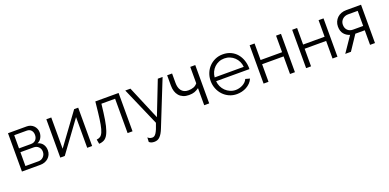

<svg xmlns="http://www.w3.org/2000/svg" viewBox="-5 -1380 4962 2452"><g transform="rotate(-20 2476.0 -154.0)"><path d="M333 -521Q360 -521 383.5 -511.5Q407 -502 424.5 -484.5Q442 -467 452 -443.5Q462 -420 462 -393Q462 -355 443 -320.5Q424 -286 388 -271Q434 -259 458 -224.5Q482 -190 482 -143Q482 -110 470 -84Q458 -58 437 -39Q416 -20 388.5 -10Q361 0 329 0H78V-521ZM306 -291Q348 -291 371.5 -316.5Q395 -342 395 -383Q395 -421 374 -445.5Q353 -470 313 -470H144V-291ZM322 -51Q362 -51 389 -79Q416 -107 416 -147Q416 -187 390 -213Q364 -239 324 -239H144V-51Z M666 -96 977 -521H1032V0H965V-417L660 0H599V-521H666Z M1115 -57Q1143 -59 1164 -72.5Q1185 -86 1200.5 -121.5Q1216 -157 1227.5 -219Q1239 -281 1250 -380L1265 -521H1581V0H1514V-467H1328L1314 -351Q1301 -247 1285 -179.5Q1269 -112 1247.5 -71.5Q1226 -31 1196 -14.5Q1166 2 1126 4Z M1732 138Q1747 152 1762 157Q1777 162 1794 162Q1807 162 1819.5 154.5Q1832 147 1844.5 128.5Q1857 110 1870 79Q1883 48 1899 0L1672 -521H1742L1935 -63L2114 -521H2179L1936 86Q1921 125 1905.5 151Q1890 177 1873.5 193Q1857 209 1838.5 215.5Q1820 222 1798 222Q1753 222 1729 198Z M2623 0H2555V-232Q2524 -210 2494.5 -199Q2465 -188 2418 -188Q2374 -188 2340.5 -202.5Q2307 -217 2285 -242.5Q2263 -268 2252 -303Q2241 -338 2241 -380V-521H2308V-392Q2308 -363 2314.5 -336.5Q2321 -310 2336 -290Q2351 -270 2374 -258.5Q2397 -247 2430 -247Q2471 -247 2502 -258.5Q2533 -270 2555 -298V-521H2623Z M2999 10Q2942 10 2894.5 -11.5Q2847 -33 2812 -70.5Q2777 -108 2757.5 -157.5Q2738 -207 2738 -262Q2738 -317 2757.5 -366Q2777 -415 2812 -451.5Q2847 -488 2894.5 -509Q2942 -530 2998 -530Q3059 -530 3107 -507.5Q3155 -485 3188 -446Q3221 -407 3238.5 -355.5Q3256 -304 3256 -247Q3256 -240 3255 -236H2803Q2806 -197 2822 -162.5Q2838 -128 2864.5 -102Q2891 -76 2926.5 -60.5Q2962 -45 3002 -45Q3025 -45 3049.5 -51Q3074 -57 3096 -68.5Q3118 -80 3135.5 -97Q3153 -114 3162 -136L3221 -120Q3208 -88 3184 -63.5Q3160 -39 3130 -22.5Q3100 -6 3066 2Q3032 10 2999 10ZM3197 -288Q3194 -327 3178 -360.5Q3162 -394 3135.5 -419.5Q3109 -445 3074 -459.5Q3039 -474 2999 -474Q2958 -474 2923.5 -459.5Q2889 -445 2863 -420Q2837 -395 2821 -361Q2805 -327 2802 -288Z M3429 -296H3721V-521H3788V0H3721V-239H3429V0H3362V-521H3429Z M4007 -296H4299V-521H4366V0H4299V-239H4007V0H3940V-521H4007Z M4613 -207Q4565 -221 4534 -258.5Q4503 -296 4503 -359Q4503 -394 4516 -424Q4529 -454 4551.5 -475.5Q4574 -497 4605.5 -509Q4637 -521 4675 -521H4876V0H4809V-198H4681L4549 0H4472ZM4809 -257V-462H4678Q4657 -462 4637.5 -455Q4618 -448 4603 -434.5Q4588 -421 4579 -402Q4570 -383 4570 -359Q4570 -313 4597.5 -285Q4625 -257 4670 -257Z"/></g></svg>

Font: IngvarSans
Style: Regular
Weight: 400
Version: Version 1.000